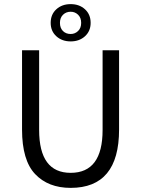

<svg xmlns="http://www.w3.org/2000/svg" viewBox="-20 -900 685 932"><path d="M323 12Q214 12 150.5 -55Q87 -122 87 -271V-656H170V-269Q170 -61 323 -61Q478 -61 478 -269V-656H558V-271Q558 12 323 12ZM226 -789Q226 -830 253.5 -855Q281 -880 323 -880Q365 -880 392.5 -855Q420 -830 420 -789Q420 -749 392.5 -724Q365 -699 323 -699Q281 -699 253.5 -724Q226 -749 226 -789ZM323 -735Q344 -735 359 -749.5Q374 -764 374 -789Q374 -814 359 -828.5Q344 -843 323 -843Q301 -843 286 -828.5Q271 -814 271 -789Q271 -764 285.5 -749.5Q300 -735 323 -735Z"/></svg>

Font: Toshiba Sans
Style: Regular
Weight: 400
Designer: Paul D. Hunt
Foundry: Toshiba Corporation
Version: Version 2.020;PS 2.0;hotconv 1.0.86;makeotf.lib2.5.63406